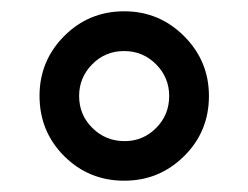

<svg xmlns="http://www.w3.org/2000/svg" viewBox="-20 -760 440 340"><path d="M350 -590Q350 -652 306 -696Q262 -740 200 -740Q137.3 -740 93.6 -696.1Q50 -652.2 50 -590.3Q50 -527.2 93.6 -483.6Q137.3 -440 200 -440Q262 -440 306 -483.5Q350 -527 350 -590ZM120.1 -590.1Q120.1 -622.6 143.2 -646.1Q166.3 -669.6 199.7 -669.6Q233.1 -669.6 256.4 -646.1Q279.6 -622.6 279.6 -590.1Q279.6 -556.6 256.5 -533.4Q233.4 -510.1 200.7 -510.1Q167.1 -510.1 143.6 -533.4Q120.1 -556.6 120.1 -590.1Z"/></svg>

Font: Secuela Black
Style: Regular
Weight: 900
Designer: Fernando Haro
Foundry: deFharo
Version: Version 1.704